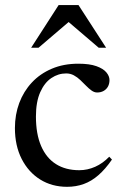

<svg xmlns="http://www.w3.org/2000/svg" viewBox="-20 -710 474 740"><path d="M282 -464.5Q325 -464.5 351.5 -455Q378 -445.5 390 -431Q402 -416.5 402 -401.5Q402 -387 396 -376.2Q390 -365.5 379.2 -359.5Q368.5 -353.5 354.5 -353.5Q343.5 -353.5 333 -361Q322.5 -368.5 311.8 -379.5Q301 -390.5 289.5 -401.5Q278 -412.5 264.5 -419.8Q251 -427 235 -427Q204.5 -427 178 -409.2Q151.5 -391.5 135 -354.5Q118.5 -317.5 118.5 -261Q118.5 -193.5 138.5 -147.2Q158.5 -101 195.8 -77.5Q233 -54 285.5 -54Q317 -54 346.8 -67.2Q376.5 -80.5 401 -106L411.5 -95Q386 -58 359.2 -34.8Q332.5 -11.5 302.8 -0.8Q273 10 238.5 10Q180 10 134.8 -18.2Q89.5 -46.5 63.5 -97.5Q37.5 -148.5 37.5 -216.5Q37.5 -268 54.2 -313Q71 -358 102.8 -392Q134.5 -426 179.8 -445.2Q225 -464.5 282 -464.5ZM100 -526 206 -690.5H282.5L389 -526H360.5L233.5 -634.5H255.5L128.5 -526Z"/></svg>

Font: Newsreader 36pt
Style: Regular
Weight: 400
Designer: Hugues Gentile
Foundry: Production Type
Version: Version 1.003